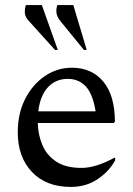

<svg xmlns="http://www.w3.org/2000/svg" viewBox="-20 -727 524 757"><path d="M259 10Q162 10 106 -49Q50 -108 50 -205Q50 -280 79.5 -337.5Q109 -395 157.5 -427.5Q206 -460 263 -460Q342 -460 387.5 -405Q433 -350 433 -247L428 -242H129Q130 -196 147 -155.5Q164 -115 201.5 -90Q239 -65 302 -65Q357 -65 431 -105H434V-95Q411 -52 365.5 -21Q320 10 259 10ZM247 -416Q199 -416 168.5 -382.5Q138 -349 131 -288H357Q346 -356 318.5 -386Q291 -416 247 -416ZM197 -530 94 -644Q79 -660 78 -676Q77 -692 82 -707H145L208 -530ZM311 -530 218 -644Q204 -662 202.5 -677Q201 -692 206 -707H269L322 -530Z"/></svg>

Font: Spectral
Style: Regular
Weight: 400
Designer: Jean-Baptiste Levee
Foundry: Production Type
Version: Version 2.001